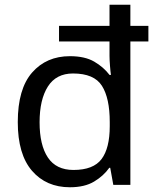

<svg xmlns="http://www.w3.org/2000/svg" viewBox="-20 -780 657 810"><path d="M275 10Q175 10 115 -59.5Q55 -129 55 -265Q55 -405 115.5 -474Q176 -543 275 -543Q338 -543 377.5 -520Q417 -497 442 -464H448Q446 -477 444 -502.5Q442 -528 442 -544V-605H229V-671H442V-760H530V-671H606V-605H530V0H458L445 -72H441Q417 -38 377 -14Q337 10 275 10ZM290 -63Q374 -63 408.5 -109Q443 -155 443 -248V-265Q443 -366 410 -418Q377 -470 288 -470Q217 -470 182 -415Q147 -360 147 -264Q147 -168 182 -115.5Q217 -63 290 -63Z"/></svg>

Font: Noto Sans Thai Looped
Style: Regular
Weight: 400
Designer: Sasikarn Vongin, Ben Mitchell
Foundry: The Fontpad Ltd
Version: Version 1.001; ttfautohint (v1.8.4.7-5d5b)